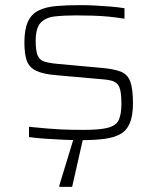

<svg xmlns="http://www.w3.org/2000/svg" viewBox="-20 -538 613 748"><path d="M295 8Q266 8 229.5 6.5Q193 5 157.5 2.5Q122 0 93 -4V-44Q134 -40 162.5 -37.5Q191 -35 213 -34Q235 -33 256.5 -32.5Q278 -32 307 -32Q372 -32 403 -41Q434 -50 443.5 -72.5Q453 -95 453 -135Q453 -178 445.5 -197Q438 -216 420 -222Q402 -228 368 -230L200 -245Q149 -249 121.5 -262Q94 -275 84.5 -301Q75 -327 75 -372Q75 -424 89 -454Q103 -484 131 -497.5Q159 -511 199.5 -514.5Q240 -518 293 -518Q319 -518 349.5 -516.5Q380 -515 410 -512.5Q440 -510 465 -506V-465Q429 -471 400 -473.5Q371 -476 342.5 -477Q314 -478 277 -478Q229 -478 193.5 -474Q158 -470 138.5 -449.5Q119 -429 119 -378Q119 -341 126.5 -322.5Q134 -304 153 -298Q172 -292 206 -289L370 -274Q421 -270 449 -259.5Q477 -249 487.5 -220.5Q498 -192 498 -135Q498 -88 486 -59Q474 -30 449.5 -16Q425 -2 387 3Q349 8 295 8ZM211 190V185L273 -18H307V-13L261 190Z"/></svg>

Font: Saira Expanded ExtraLight
Style: Regular
Weight: 250
Width: 7
Designer: Hector Gatti with collaboration of the Omnibus-Type team
Foundry: Omnibus-Type
Version: Version 1.101